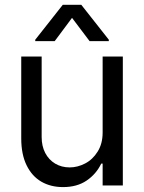

<svg xmlns="http://www.w3.org/2000/svg" viewBox="-20 -763 593 790"><path d="M402.3 -530.3H485.4V0H402.3V-89.8H396.5Q376 -46.9 336.4 -20Q296.9 6.8 239.3 6.8Q188.5 6.8 149.9 -15.6Q111.3 -38.1 89.4 -83Q67.4 -127.9 67.4 -193.4V-530.3H151.4V-199.2Q151.4 -162.1 166 -133.8Q180.7 -105.5 207 -89.8Q233.4 -74.2 266.6 -74.2Q298.8 -74.2 330.1 -90.3Q361.3 -106.4 381.8 -139.2Q402.3 -171.9 402.3 -217.8ZM276.4 -689.5 205.1 -593.8H125V-599.6L238.3 -743.2H314.5L427.7 -599.6V-593.8H348.6Z"/></svg>

Font: Pretendard Std Variable
Style: Regular
Weight: 400
Designer: Base glyphs from Inter by Rasmus Andersson; Hangeul glyphs from Noto Sans CJK(Source Han Sans) by Jang Soo-young and Kan
Foundry: Kil Hyung-jin
Version: Version 1.309;Glyphs 3.2 (3225)